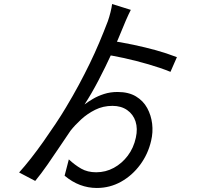

<svg xmlns="http://www.w3.org/2000/svg" viewBox="-20 -862 1040 954"><path d="M564 -405Q619 -405 655.5 -383Q692 -361 711.5 -325Q731 -289 736 -247Q741 -205 731 -163Q716 -97 676.5 -43.5Q637 10 581.5 41Q526 72 461 72Q418 72 378 57Q338 42 301 11L322 -70Q352 -42 383.5 -24Q415 -6 458 -6Q505 -6 545.5 -28Q586 -50 615 -88.5Q644 -127 655 -178Q665 -223 653.5 -258.5Q642 -294 612 -315Q582 -336 539 -336Q492 -336 453 -316.5Q414 -297 383 -268.5Q352 -240 330 -212Q308 -180 278 -135Q248 -90 216 -44Q184 2 155 37L75 -5Q103 -36 134 -75.5Q165 -115 196 -159Q227 -203 256 -246.5Q285 -290 307 -327Q343 -387 372 -441Q401 -495 426 -546.5Q451 -598 473 -650Q495 -702 516 -757Q523 -777 529 -801Q535 -825 537 -842L630 -813Q625 -803 618 -788.5Q611 -774 605 -759.5Q599 -745 594 -733Q568 -668 535.5 -597.5Q503 -527 468.5 -461Q434 -395 400 -343Q417 -356 441.5 -370.5Q466 -385 497 -395Q528 -405 564 -405ZM485 -593 511 -663Q584 -652 643 -639.5Q702 -627 754.5 -612.5Q807 -598 859 -578L827 -505Q778 -525 717.5 -542.5Q657 -560 596.5 -573.5Q536 -587 485 -593Z"/></svg>

Font: Noto Sans TC
Style: Regular
Weight: 400
Designer: Ryoko NISHIZUKA  (kana, bopomofo & ideographs); Paul D. Hunt (Latin, Greek & Cyrillic); Sandoll Communications , Soo-you
Foundry: Adobe
Version: Version 2.004-H2;hotconv 1.0.118;makeotfexe 2.5.65603